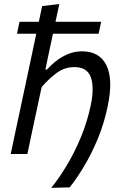

<svg xmlns="http://www.w3.org/2000/svg" viewBox="-20 -762 606 950"><path d="M233.5 167.5Q272 120 310 57Q348 -6 379.2 -80.5Q410.5 -155 428.5 -238.5Q447.5 -327.5 429.8 -378.8Q412 -430 348.5 -430Q299.5 -430 260.5 -401.2Q221.5 -372.5 186 -331L161 -214.5Q148.5 -156.5 137.8 -105.8Q127 -55 115.5 0H33Q44.5 -55 55.5 -106.5Q66.5 -158 79.5 -218.5L138 -493.5Q148.5 -544 159.5 -595H64L76.5 -654H172Q180 -692 188.5 -732L273.5 -742Q264 -698 254.5 -654H480.5L468 -595H242Q232 -546.5 220.5 -493.5L204.5 -418H212.5Q229.5 -437.5 255.5 -458.5Q281.5 -479.5 314.8 -493.8Q348 -508 386.5 -508Q472.5 -508 506.8 -438.5Q541 -369 512.5 -234.5Q495 -150 463.5 -74.5Q432 1 395.2 62Q358.5 123 325 165Z"/></svg>

Font: Commissioner
Style: Italic
Weight: 400
Italic angle: -12°
Designer: Kostas Bartsokas
Foundry: Kostas Bartsokas
Version: Version 1.000; ttfautohint (v1.8.3)